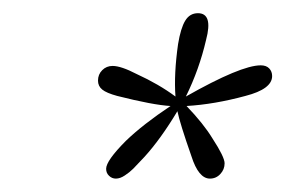

<svg xmlns="http://www.w3.org/2000/svg" viewBox="-20 -721 428 288"><path d="M153.8 -453.1Q147.9 -453.1 143.6 -457.3Q139.2 -461.4 139.2 -467.8Q139.2 -480 168.9 -509.8Q194.8 -534.7 235.8 -562Q209.5 -563.5 155.8 -577.1Q139.6 -581.5 133.3 -586.7Q127 -591.8 127 -600.1Q127 -609.4 133.3 -615.7Q139.6 -622.1 148.9 -622.1Q161.6 -622.1 185.1 -609.9Q218.3 -594.7 243.2 -576.2Q240.7 -609.9 247.1 -654.8Q251 -678.7 257.8 -689.9Q264.6 -701.2 276.9 -701.2Q299.8 -701.2 289.1 -661.1Q278.8 -616.7 258.8 -576.2Q341.3 -623 371.1 -623Q379.4 -623 383.8 -618.4Q388.2 -613.8 388.2 -606.9Q388.2 -587.4 348.1 -577.1Q301.8 -564.5 259.8 -562Q285.2 -535.6 298.8 -513.2Q316.9 -485.4 316.9 -476.1Q316.9 -466.8 310.5 -460Q304.2 -453.1 294.9 -453.1Q277.8 -453.1 267.1 -486.8Q250 -535.6 246.1 -554.2Q221.2 -512.7 196.8 -485.8Q185.5 -473.6 179.9 -468Q174.3 -462.4 167.2 -457.8Q160.2 -453.1 153.8 -453.1Z"/></svg>

Font: Comic Neue Light
Style: Italic
Weight: 300
Italic angle: -12°
Designer: Craig Rozynski
Foundry: Craig Rozynski
Version: Version 2.003;hotconv 1.0.109;makeotfexe 2.5.65596